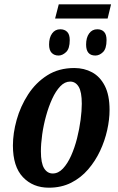

<svg xmlns="http://www.w3.org/2000/svg" viewBox="-20 -862 547 892"><path d="M236 -776 253 -842H496L480 -776ZM252 -604Q232 -604 220 -616.5Q208 -629 208 -655Q208 -687 222 -706.5Q236 -726 260 -726Q280 -726 292 -714Q304 -702 304 -676Q304 -636 287 -620Q270 -604 252 -604ZM423 -604Q380 -604 380 -655Q380 -687 394 -706.5Q408 -726 432 -726Q452 -726 463.5 -714Q475 -702 475 -676Q475 -636 458.5 -620Q442 -604 423 -604ZM207 10Q133 10 86.5 -39Q40 -88 40 -186Q40 -243 57.5 -305.5Q75 -368 110.5 -423Q146 -478 199.5 -512Q253 -546 325 -546Q371 -546 408 -526Q445 -506 467 -463Q489 -420 489 -351Q489 -307 478 -257.5Q467 -208 445 -161Q423 -114 389.5 -75Q356 -36 310.5 -13Q265 10 207 10ZM225 -56Q251 -56 272.5 -79Q294 -102 310.5 -139Q327 -176 338 -219.5Q349 -263 354.5 -305.5Q360 -348 360 -380Q360 -435 345.5 -459Q331 -483 306 -483Q281 -483 260 -461Q239 -439 222.5 -403Q206 -367 194 -323.5Q182 -280 176 -237Q170 -194 170 -159Q170 -104 185 -80Q200 -56 225 -56Z"/></svg>

Font: Noto Serif ExtraCondensed
Style: Bold Italic
Weight: 700
Width: 2
Italic angle: -12°
Designer: Monotype Design Team
Foundry: Monotype Imaging Inc.
Version: Version 2.013; ttfautohint (v1.8.4.7-5d5b)